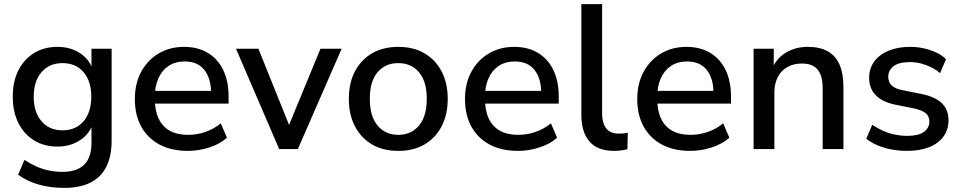

<svg xmlns="http://www.w3.org/2000/svg" viewBox="-20 -725 4675 934"><path d="M292 189Q226 189 169 173Q112 157 68 125L99 53Q128 72 158.5 85.5Q189 99 220.5 105Q252 111 285 111Q355 111 390 75.5Q425 40 425 -29V-131H434Q419 -76 371 -44Q323 -12 260 -12Q194 -12 145 -42.5Q96 -73 69 -127.5Q42 -182 42 -255Q42 -328 69 -382Q96 -436 145 -466.5Q194 -497 260 -497Q324 -497 371.5 -465Q419 -433 433 -378H425V-488H523V-41Q523 35 497 86.5Q471 138 419.5 163.5Q368 189 292 189ZM284 -91Q349 -91 386.5 -135Q424 -179 424 -255Q424 -330 386.5 -374Q349 -418 284 -418Q220 -418 182 -374Q144 -330 144 -255Q144 -179 182 -135Q220 -91 284 -91Z M894 9Q814 9 756.5 -21.5Q699 -52 667.5 -108.5Q636 -165 636 -243Q636 -319 667 -376Q698 -433 752 -465Q806 -497 875 -497Q943 -497 991.5 -467.5Q1040 -438 1066 -384Q1092 -330 1092 -255V-221H716V-283H1024L1007 -269Q1007 -344 974 -385Q941 -426 879 -426Q832 -426 799.5 -404Q767 -382 750 -343Q733 -304 733 -252V-246Q733 -188 751.5 -148.5Q770 -109 806 -89Q842 -69 895 -69Q937 -69 977.5 -82.5Q1018 -96 1054 -125L1084 -55Q1051 -25 999 -8Q947 9 894 9Z M1338 0 1128 -488H1237L1400 -83H1372L1539 -488H1642L1429 0Z M1918 9Q1844 9 1790.5 -22Q1737 -53 1707 -110Q1677 -167 1677 -244Q1677 -322 1707 -378.5Q1737 -435 1790.5 -466Q1844 -497 1918 -497Q1991 -497 2044.5 -466Q2098 -435 2128 -378Q2158 -321 2158 -244Q2158 -167 2128 -110Q2098 -53 2044.5 -22Q1991 9 1918 9ZM1917 -69Q1980 -69 2018 -114Q2056 -159 2056 -244Q2056 -330 2018 -374Q1980 -418 1917 -418Q1855 -418 1817 -374Q1779 -330 1779 -244Q1779 -159 1817 -114Q1855 -69 1917 -69Z M2500 9Q2420 9 2362.5 -21.5Q2305 -52 2273.5 -108.5Q2242 -165 2242 -243Q2242 -319 2273 -376Q2304 -433 2358 -465Q2412 -497 2481 -497Q2549 -497 2597.5 -467.5Q2646 -438 2672 -384Q2698 -330 2698 -255V-221H2322V-283H2630L2613 -269Q2613 -344 2580 -385Q2547 -426 2485 -426Q2438 -426 2405.5 -404Q2373 -382 2356 -343Q2339 -304 2339 -252V-246Q2339 -188 2357.5 -148.5Q2376 -109 2412 -89Q2448 -69 2501 -69Q2543 -69 2583.5 -82.5Q2624 -96 2660 -125L2690 -55Q2657 -25 2605 -8Q2553 9 2500 9Z M2967 9Q2887 9 2847.5 -36.5Q2808 -82 2808 -168V-705H2909V-174Q2909 -142 2918 -119.5Q2927 -97 2945 -86Q2963 -75 2990 -75Q3002 -75 3013 -76Q3024 -77 3034 -80L3032 1Q3015 5 2999 7Q2983 9 2967 9Z M3338 9Q3258 9 3200.5 -21.5Q3143 -52 3111.5 -108.5Q3080 -165 3080 -243Q3080 -319 3111 -376Q3142 -433 3196 -465Q3250 -497 3319 -497Q3387 -497 3435.5 -467.5Q3484 -438 3510 -384Q3536 -330 3536 -255V-221H3160V-283H3468L3451 -269Q3451 -344 3418 -385Q3385 -426 3323 -426Q3276 -426 3243.5 -404Q3211 -382 3194 -343Q3177 -304 3177 -252V-246Q3177 -188 3195.5 -148.5Q3214 -109 3250 -89Q3286 -69 3339 -69Q3381 -69 3421.5 -82.5Q3462 -96 3498 -125L3528 -55Q3495 -25 3443 -8Q3391 9 3338 9Z M3646 0V-488H3744V-384H3733Q3755 -440 3802 -468.5Q3849 -497 3910 -497Q3968 -497 4006.5 -475.5Q4045 -454 4064 -410.5Q4083 -367 4083 -301V0H3982V-295Q3982 -337 3971 -363.5Q3960 -390 3938 -403Q3916 -416 3881 -416Q3841 -416 3810.5 -399Q3780 -382 3763.5 -350Q3747 -318 3747 -276V0Z M4393 9Q4354 9 4317 2Q4280 -5 4249 -18Q4218 -31 4194 -50L4223 -118Q4248 -101 4276 -88.5Q4304 -76 4334.5 -70Q4365 -64 4394 -64Q4447 -64 4474 -83Q4501 -102 4501 -134Q4501 -160 4483 -174.5Q4465 -189 4429 -197L4334 -216Q4272 -229 4240 -262Q4208 -295 4208 -346Q4208 -392 4233 -426Q4258 -460 4303 -478.5Q4348 -497 4407 -497Q4441 -497 4473 -490Q4505 -483 4533.5 -470Q4562 -457 4582 -437L4553 -369Q4534 -386 4509.5 -398Q4485 -410 4459 -416.5Q4433 -423 4407 -423Q4354 -423 4327.5 -403.5Q4301 -384 4301 -351Q4301 -326 4317 -310Q4333 -294 4367 -287L4462 -268Q4527 -255 4560.5 -224Q4594 -193 4594 -140Q4594 -94 4569 -60Q4544 -26 4498.5 -8.5Q4453 9 4393 9Z"/></svg>

Font: Nunito Sans 12pt SemiBold
Style: Regular
Weight: 600
Designer: Vernon Adams
Foundry: Vernon Adams
Version: Version 3.101;gftools[0.9.27]